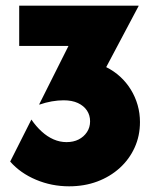

<svg xmlns="http://www.w3.org/2000/svg" viewBox="-20 -645 561 679"><path d="M224.3 13.9Q162.5 13.9 107.3 -9.4Q52.1 -32.6 16 -73.6L91 -222.2Q107.6 -197.9 127.4 -179.9Q147.2 -161.8 169.4 -152.1Q191.7 -142.4 215.3 -142.4Q239.6 -142.4 258 -151.7Q276.4 -161.1 287.5 -177.8Q298.6 -194.4 298.6 -216Q298.6 -237.5 287.5 -254.2Q276.4 -270.8 255.6 -280.6Q234.7 -290.3 204.9 -290.3Q185.4 -290.3 163.2 -286.5Q141 -282.6 119.4 -275L118.8 -276.4L222.2 -482.6H47.9V-625H470.1V-623.6L355.6 -407.6Q383.3 -393.8 405.2 -373.6Q427.1 -353.5 442.7 -328.1Q458.3 -302.8 466.7 -273.6Q475 -244.4 475 -213.2Q475 -164.6 456.2 -123.3Q437.5 -81.9 403.5 -51Q369.4 -20.1 324 -3.1Q278.5 13.9 224.3 13.9Z"/></svg>

Font: Afacad Flux Black
Style: Regular
Weight: 900
Designer: Kristian Moeller
Foundry: Dicotype
Version: Version 1.100